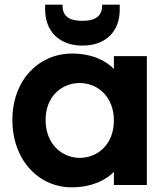

<svg xmlns="http://www.w3.org/2000/svg" viewBox="-20 -791 717 821"><path d="M286 10C374 10 434 -22 467 -56V0H608V-551H467V-496C435 -530 376 -562 288 -562C147 -562 33 -450 33 -278C33 -105 147 10 286 10ZM173 -751C173 -655 236 -596 332 -596C430 -596 492 -654 492 -750V-771H417C417 -728 397 -702 332 -702C267 -702 247 -728 247 -771H173ZM175 -278C175 -380 245 -436 321 -436C397 -436 467 -378 467 -276C467 -173 397 -116 321 -116C245 -116 175 -175 175 -278Z"/></svg>

Font: Malmofest SemiBold
Style: Regular
Weight: 600
Designer: Jonny Pinhorn (Poppins), Kolossal
Version: Version 1.004;Glyphs 3.1.2 (3151)